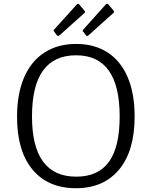

<svg xmlns="http://www.w3.org/2000/svg" viewBox="-20 -984 802 1014"><path d="M70 -367Q70 -489 107.5 -575.5Q145 -662 215.5 -707Q286 -752 382 -752Q478 -752 547.5 -707.5Q617 -663 654 -577Q691 -491 691 -369Q691 -187 609 -88.5Q527 10 381 10Q234 10 152 -88Q70 -186 70 -367ZM612 -369Q612 -692 382 -692Q149 -692 149 -369Q149 -51 383 -51Q498 -51 555 -129Q612 -207 612 -369ZM425 -929Q429 -923 429 -921Q429 -916 422 -912L295 -798Q289 -794 287 -794Q284 -794 279 -799L267 -816Q263 -819 263 -822.5Q263 -826 266 -828L387 -962Q393 -966 398 -961ZM579 -929Q582 -925 582 -921Q582 -916 575 -912L448 -798Q442 -794 440 -794Q436 -794 433 -799L420 -816Q413 -821 420 -828L540 -962Q546 -967 552 -961Z"/></svg>

Font: Libre Franklin Light
Style: Regular
Weight: 300
Designer: Pablo Impallari, Rodrigo Fuenzalida
Foundry: Impallari Type
Version: Version 1.002; ttfautohint (v1.5)